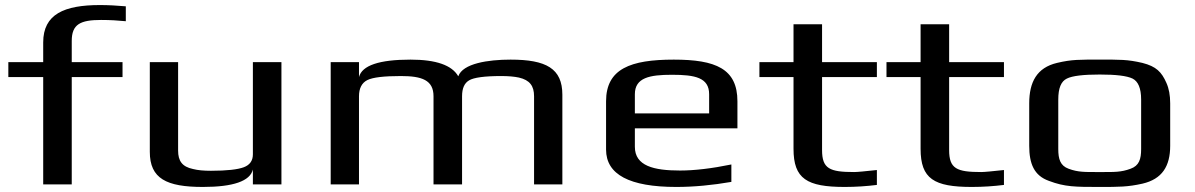

<svg xmlns="http://www.w3.org/2000/svg" viewBox="-20 -730 4729 760"><path d="M380 -651C416 -651 448 -649 478 -646V-705C443 -708 409 -710 376 -710C234 -710 151 -674 151 -562V-484H13V-425H151V0H264V-425H465V-484H264V-568C264 -634 298 -651 380 -651Z M783 10C903 10 970 -13 981 -59V0H1094V-484H981V-119C981 -94 969 -77 945 -68C921 -59 878 -54 815 -54C787 -54 763 -56 744 -61C701 -70 685 -93 685 -134V-484H573V-129C573 -23 639 10 783 10Z M2001 -494C1912 -494 1812 -479 1794 -428C1769 -472 1706 -494 1605 -494C1481 -494 1413 -471 1401 -425V-484H1289V0H1401V-349C1401 -380 1412 -402 1434 -413C1456 -424 1501 -429 1567 -429C1650 -429 1696 -413 1696 -349V0H1809V-349C1809 -380 1818 -401 1837 -412C1855 -423 1898 -429 1964 -429C1992 -429 2015 -427 2034 -423C2077 -413 2094 -390 2094 -349V0H2206V-355C2206 -459 2142 -494 2001 -494Z M2647 -494C2476 -494 2379 -458 2379 -329V-138C2379 -39 2472 10 2657 10C2727 10 2800 3 2875 -10V-79C2797 -63 2729 -55 2672 -55C2568 -55 2493 -73 2493 -149V-222H2899V-329C2899 -458 2813 -494 2647 -494ZM2640 -434C2731 -434 2787 -423 2787 -357V-281H2493V-357C2493 -423 2552 -434 2640 -434Z M3234 -136V-425H3451V-484H3234V-634H3121V-484H2986V-425H3121V-141C3121 -22 3174 10 3324 10C3368 10 3411 7 3451 2V-57C3404 -52 3374 -49 3361 -49C3264 -49 3234 -62 3234 -136Z M3737 -136V-425H3954V-484H3737V-634H3624V-484H3489V-425H3624V-141C3624 -22 3677 10 3827 10C3871 10 3914 7 3954 2V-57C3907 -52 3877 -49 3864 -49C3767 -49 3737 -62 3737 -136Z M4612 -321C4612 -353 4607 -380 4597 -402C4578 -445 4557 -467 4502 -481C4442 -495 4412 -494 4333 -494C4254 -494 4223 -495 4164 -481C4084 -462 4054 -405 4054 -321V-153C4054 -82 4073 -35 4132 -14C4195 10 4237 10 4333 10C4409 10 4444 10 4502 -3C4580 -21 4612 -72 4612 -153ZM4497 -140C4497 -100 4489 -74 4455 -62C4417 -48 4392 -49 4333 -49C4273 -49 4248 -48 4210 -62C4177 -74 4169 -100 4169 -140V-336C4169 -381 4180 -408 4203 -419C4225 -430 4269 -435 4333 -435C4397 -435 4440 -430 4463 -419C4485 -408 4497 -381 4497 -336Z"/></svg>

Font: Gamestation Extended
Style: Regular
Weight: 400
Width: 7
Designer: Jonas Hecksher
Foundry: Jonas Hecksher, Playtypeª, e-types AS
Version: Version 1.003